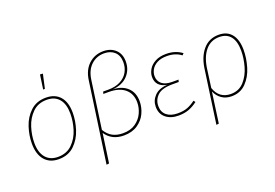

<svg xmlns="http://www.w3.org/2000/svg" viewBox="-121 -1101 2383 1661"><g transform="rotate(-20 1070.5 -270.0)"><path d="M69 -196Q69 -271 94 -347.5Q119 -424 175 -476.5Q231 -529 318 -529Q401 -529 447 -477Q493 -425 493 -327Q493 -253 468.5 -175.5Q444 -98 388 -44Q332 10 244 10Q161 10 115 -44Q69 -98 69 -196ZM471 -327Q471 -415 431.5 -462Q392 -509 318 -509Q238 -509 187 -458.5Q136 -408 113.5 -336Q91 -264 91 -195Q91 -107 131 -59Q171 -11 244 -11Q324 -11 375 -61Q426 -111 448.5 -183.5Q471 -256 471 -327ZM366 -733 337 -603H321L340 -735Z M719 -542Q731 -634 787 -685.5Q843 -737 922 -737Q990 -737 1033 -697Q1076 -657 1076 -587Q1076 -511 1027 -458.5Q978 -406 888 -398Q971 -396 1021 -349.5Q1071 -303 1071 -222Q1071 -166 1046.5 -113Q1022 -60 970.5 -25Q919 10 843 10Q733 10 676 -74L638 193L614 196ZM1048 -220Q1048 -300 995.5 -344.5Q943 -389 849 -389H797L803 -409H851Q916 -409 962 -433Q1008 -457 1031 -497.5Q1054 -538 1054 -587Q1054 -650 1017.5 -683.5Q981 -717 922 -717Q852 -717 802.5 -671Q753 -625 741 -539L679 -101Q708 -53 748 -32Q788 -11 843 -11Q912 -11 958 -43Q1004 -75 1026 -123Q1048 -171 1048 -220Z M1185 -128Q1185 -186 1225.5 -228Q1266 -270 1342 -274Q1243 -293 1243 -382Q1243 -417 1263 -451Q1283 -485 1324 -507Q1365 -529 1424 -529Q1510 -529 1570 -483L1555 -468Q1503 -509 1424 -509Q1370 -509 1334.5 -490Q1299 -471 1282.5 -442Q1266 -413 1266 -382Q1266 -337 1298 -310Q1330 -283 1393 -283H1451L1445 -263H1388Q1290 -263 1249 -223.5Q1208 -184 1208 -127Q1208 -72 1245 -41.5Q1282 -11 1346 -11Q1399 -11 1435 -24.5Q1471 -38 1510 -67L1522 -51Q1483 -21 1441.5 -5.5Q1400 10 1346 10Q1274 10 1229.5 -27Q1185 -64 1185 -128Z M2068 -333Q2068 -256 2044.5 -177Q2021 -98 1968.5 -44Q1916 10 1835 10Q1782 10 1744 -16.5Q1706 -43 1687 -88L1648 194L1625 197L1695 -298Q1710 -402 1765 -465.5Q1820 -529 1908 -529Q1986 -529 2027 -477.5Q2068 -426 2068 -333ZM2046 -333Q2046 -419 2010.5 -464Q1975 -509 1907 -509Q1829 -509 1780 -451.5Q1731 -394 1716 -294L1692 -118Q1709 -66 1745.5 -38.5Q1782 -11 1835 -11Q1910 -11 1957 -63Q2004 -115 2025 -189.5Q2046 -264 2046 -333Z"/></g></svg>

Font: FiraGO Thin
Style: Italic
Weight: 100
Italic angle: -8°
Designer: bBox Type GmbH
Foundry: bBox Type GmbH
Version: Version 1.001